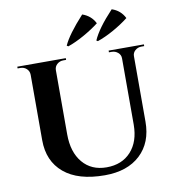

<svg xmlns="http://www.w3.org/2000/svg" viewBox="-99 -1022 1020 1123"><g transform="rotate(-10 410.5 -460.5)"><path d="M353 -765.6 344.2 -771Q371.1 -832.5 464.8 -935.1Q516.6 -917.5 540.5 -869.6Q500 -838.4 449 -809.8Q397.9 -781.2 353 -765.6ZM528.3 -765.6 520 -770.5Q548.8 -837.9 640.1 -935.1Q691.9 -918 715.8 -869.6Q675.3 -837.9 624.3 -809.3Q573.2 -780.8 528.3 -765.6ZM580.6 -700.2H790V-689.9H773.4Q752 -689.9 736.3 -676.3Q720.7 -662.6 720.7 -642.6V-253.4Q720.7 -129.4 644 -57.6Q567.4 14.2 433.1 14.2Q274.9 14.2 190.9 -56.4Q106.9 -127 106.9 -251.5V-640.6Q106.4 -662.1 91.3 -676Q76.2 -689.9 54.2 -689.9H38.1V-700.2H326.2V-689.9H309.6Q288.1 -689.9 272.7 -676.3Q257.3 -662.6 256.8 -642.1V-260.3Q256.8 -153.8 309.1 -91.8Q361.3 -29.8 451.2 -29.8Q542.5 -29.8 595.9 -88.4Q649.4 -147 649.9 -247.6V-642.1Q649.9 -662.6 634 -676.3Q618.2 -689.9 596.7 -689.9H580.6Z"/></g></svg>

Font: Cinzel Decorative Bold
Style: Regular
Weight: 700
Designer: Natanael Gama
Version: Version 1.001;PS 001.001;hotconv 1.0.56;makeotf.lib2.0.21325